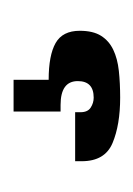

<svg xmlns="http://www.w3.org/2000/svg" viewBox="24 -78 201 290"><g transform="rotate(-90 125.0 66.5)"><path d="M26 79H100V87Q100 98 107 102.5Q114 107 122 107Q147 107 147 83Q147 57 111 57H101V-14H149V39Q186 39 204.5 49.5Q223 60 223 86Q223 106 215.5 118Q208 130 194.5 136.5Q181 143 162.5 145Q144 147 122 147Q81 147 53.5 135.5Q26 124 26 89Z"/></g></svg>

Font: BebasNeueW03-Regular
Style: Regular
Weight: 400
Designer: Ryoichi Tsunekawa
Foundry: Ryoichi Tsunekawa
Version: Version 1.30